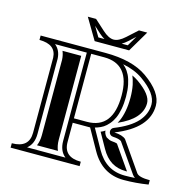

<svg xmlns="http://www.w3.org/2000/svg" viewBox="-112 -883 1018 1008"><g transform="rotate(15 397.0 -379.0)"><path d="M310.8 -654.1 242.9 -768.8H287.8L343.5 -718.3Q377.2 -687.7 404.5 -687.7Q431.6 -687.7 465.3 -718.3L521 -768.8H565.9L498 -654.1ZM292.2 -732.7 324.5 -678H357.7Q342.8 -686.5 327.4 -700.4ZM516.6 -732.7 481.4 -700.4Q466.1 -686.5 451.4 -678H484.4ZM700.9 -15.1Q695.8 -18.6 692.1 -22.5L687 -28.6L579.8 -182.9Q566.9 -192.6 533.7 -194.1Q524.9 -194.6 518.8 -200Q512.7 -205.3 511.2 -214.1Q509.8 -222.9 513.8 -230Q517.8 -237.1 526.1 -240.2Q608.2 -272.7 646.6 -315.1Q685.1 -357.4 685.1 -409.7Q685.1 -469.2 596.4 -531.7Q552.5 -562.7 487.1 -575.7Q493.7 -570.3 500 -563.5Q514.2 -548.3 523.8 -528.6Q533.4 -508.8 539.4 -479.5Q545.4 -450.2 545.4 -414.6Q545.4 -377.9 539.7 -347.7Q533.9 -317.4 524.4 -296.6Q514.9 -275.9 501.2 -260Q487.5 -244.1 473.4 -234.9Q459.5 -226.1 442.4 -220.2Q437.3 -218.5 429.2 -216.1L488.8 -109.9Q515.9 -61.5 554.8 -37.4Q593.8 -13.2 646 -13.2Q673.1 -13.2 700.9 -15.1ZM286.6 -105.7V-585.2H113.8Q144.8 -560.5 147 -514.2V-105.7Q147 -51 112.5 -23.7H321Q286.6 -51.3 286.6 -105.7ZM29.3 -609.1H380.9Q527.8 -609.1 610.1 -551.3Q709 -481.7 709 -409.7Q709 -286.9 534.9 -218Q579.3 -215.8 597.7 -199L706.5 -42.2Q719.5 -23.7 779.3 -23.7V0Q711.2 10.7 646 10.7Q529.1 10.7 468 -98.1L405 -210.4H310.5V-105.7Q310.5 -23.7 404.3 -23.7V0.2H29.3V-23.7Q123 -23.7 123 -105.7V-513.7Q119.6 -585.2 29.3 -585.2ZM310.5 -585.2V-234.4H380.9Q521.5 -234.4 521.5 -414.6Q521.5 -585.2 380.9 -585.2ZM464.1 -202.9Q477.1 -207.8 487.1 -215.3Q487.5 -206.1 491.5 -198Q495.6 -189 502.9 -182.1Q521.2 -170.9 532.5 -170.2Q555.2 -168.5 563 -165L651.9 -37.1H646Q600.6 -37.1 567.4 -57.6Q533.7 -78.6 509.8 -121.6ZM548.6 -531.5Q567.1 -522.9 582.5 -512.2Q661.1 -457 661.1 -409.7Q661.1 -366.7 628.9 -331.1Q599.1 -298.3 538.3 -271.2Q542.5 -278.6 546.1 -286.6Q556.9 -310.1 563.2 -343.3Q569.3 -375.7 569.3 -414.6Q569.3 -452.6 563 -484.4Q557.1 -511.5 548.6 -531.5ZM262.7 -105.7Q262.7 -73 273.7 -47.6H159.9Q170.9 -73 170.9 -105.7V-514.9Q169.7 -540.8 160.9 -561.3H262.7Z"/></g></svg>

Font: itsadzokeS01
Style: Regular
Weight: 600
Width: 6
Version: Version 0.46